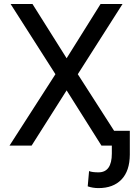

<svg xmlns="http://www.w3.org/2000/svg" viewBox="-20 -731 687 964"><path d="M314.5 -438.5 484.9 -710.9H595.2L370.6 -358.4L600.6 0H489.3L314.5 -277.3L138.7 0H27.8L258.3 -358.4L33.2 -710.9H143.1ZM631.8 -74.2V45.4Q631.3 127.4 589.8 170.4Q548.3 213.4 474.6 213.4Q445.8 213.4 420.4 204.6L427.2 127.9Q441.9 134.3 474.6 134.3Q541.5 134.3 541.5 39.6V-74.2Z"/></svg>

Font: MAUL
Style: Regular
Weight: 400
Designer: MAUL
Version: Version 1.0; 2020; ttfautohint (v1.8.3)